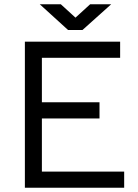

<svg xmlns="http://www.w3.org/2000/svg" viewBox="-20 -882 647 903"><path d="M97 -686H545V-610H177V-401H448V-325H177V-75H564V1H97ZM266 -862 335 -799 404 -862H503L368 -741H300L167 -862Z"/></svg>

Font: Bellota Text
Style: Bold
Weight: 700
Designer: Kemie Guaida
Foundry: Kemie Guaida
Version: Version 4.001